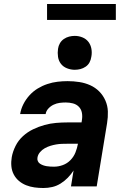

<svg xmlns="http://www.w3.org/2000/svg" viewBox="-20 -935 640 963"><path d="M198 8Q175 8 153 5Q131 2 111 -6Q91 -14 75 -27.5Q59 -41 49 -60Q39 -79 37 -101.5Q35 -124 39 -147Q44 -175 58 -203Q72 -231 95 -252Q118 -273 146 -286.5Q174 -300 203 -308Q232 -316 261 -318.5Q290 -321 319 -321H389L391 -334Q394 -353 390.5 -370.5Q387 -388 375 -400Q363 -412 345.5 -416.5Q328 -421 310 -421Q294 -421 279 -419Q264 -417 249 -410Q234 -403 222.5 -390.5Q211 -378 209 -363H81Q85 -388 97 -412Q109 -436 127.5 -456.5Q146 -477 169 -491Q192 -505 217.5 -513.5Q243 -522 268.5 -525Q294 -528 319 -528Q349 -528 378 -523.5Q407 -519 432.5 -507.5Q458 -496 477.5 -476.5Q497 -457 508.5 -431Q520 -405 521 -376Q522 -347 517 -317L465 0H336L349 -80Q337 -61 320.5 -44Q304 -27 284 -14.5Q264 -2 242 3Q220 8 198 8ZM251 -99Q273 -99 295 -107Q317 -115 333.5 -132Q350 -149 358.5 -170.5Q367 -192 371 -214H319Q304 -214 290 -213.5Q276 -213 261.5 -210.5Q247 -208 232.5 -203.5Q218 -199 204.5 -191.5Q191 -184 180.5 -171.5Q170 -159 168 -145Q166 -136 169.5 -127.5Q173 -119 180.5 -114Q188 -109 196.5 -106Q205 -103 214 -101.5Q223 -100 232.5 -99.5Q242 -99 251 -99ZM355 -585Q335 -585 316 -592.5Q297 -600 285.5 -615Q274 -630 271 -650Q268 -670 271 -690Q273 -705 280.5 -718Q288 -731 300.5 -739.5Q313 -748 327 -751.5Q341 -755 355 -755Q375 -755 393.5 -747.5Q412 -740 423.5 -725Q435 -710 438.5 -690Q442 -670 438 -650Q436 -635 429 -622Q422 -609 409.5 -600.5Q397 -592 383 -588.5Q369 -585 355 -585ZM561 -835H216V-915H561Z"/></svg>

Font: Iosevka Aile Extrabold Oblique
Style: Regular
Weight: 800
Italic angle: -9°
Designer: Belleve Invis
Foundry: Belleve Invis
Version: Version 31.1.0; ttfautohint (v1.8.4)